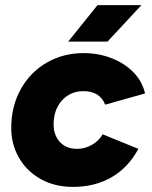

<svg xmlns="http://www.w3.org/2000/svg" viewBox="-20 -720 595 752"><path d="M24 -218Q24 -304 61.5 -371Q99 -438 163.5 -475Q228 -512 307 -512Q367 -512 418.5 -491.5Q470 -471 504 -435.5Q538 -400 548 -354L392 -310Q371 -363 307 -363Q256 -363 223 -327Q190 -291 190 -232Q190 -191 214.5 -164Q239 -137 282 -137Q313 -137 340.5 -153Q368 -169 382 -194L522 -137Q482 -63 416.5 -25.5Q351 12 266 12Q193 12 138 -19.5Q83 -51 53.5 -103.5Q24 -156 24 -218ZM362 -700H534L401 -557H247Z"/></svg>

Font: Oak Sans ExtraBold
Style: Italic
Weight: 800
Italic angle: -9.49998°
Foundry: Erik Kennedy, Walven
Version: Version 1.000